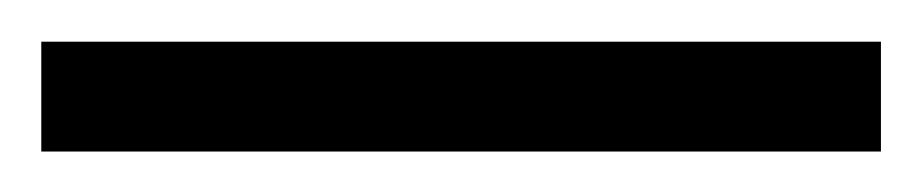

<svg xmlns="http://www.w3.org/2000/svg" viewBox="-20 33 447 93"><path d="M0 106.4V53.2H406.7V106.4Z"/></svg>

Font: Scheherazade
Style: Bold
Weight: 700
Version: Version 2.100 (build 932/914)